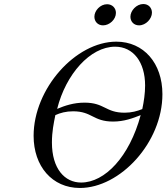

<svg xmlns="http://www.w3.org/2000/svg" viewBox="-20 -912 827 954"><path d="M449 -829C449 -805 466 -786 492 -786C524 -786 556 -815 556 -848C556 -872 538 -891 512 -891C478 -891 449 -859 449 -829ZM628 -829C628 -805 645 -786 671 -786C705 -786 735 -819 735 -849C735 -873 718 -892 692 -892C658 -892 628 -859 628 -829ZM147 -237C147 -86 239 22 377 22C577 22 787 -204 787 -444C787 -598 694 -705 558 -705C356 -705 147 -472 147 -237ZM238 -204C238 -258 247 -300 255 -340C279 -351 308 -359 343 -359C438 -359 442 -308 542 -308C597 -308 641 -325 679 -340C623 -133 501 -5 383 -5C302 -5 238 -73 238 -204ZM264 -371C307 -543 428 -680 552 -680C642 -680 701 -604 701 -487C701 -448 695 -408 687 -370C662 -360 634 -352 599 -352C504 -352 500 -402 400 -402C346 -402 302 -387 264 -371Z"/></svg>

Font: CMU Serif
Style: Italic
Weight: 500
Italic angle: -14.04°
Version: Version 0.7.0